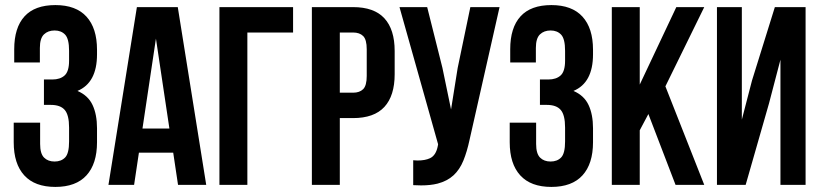

<svg xmlns="http://www.w3.org/2000/svg" viewBox="-20 -728 3230 756"><path d="M252 -528Q252 -575 236.5 -591.5Q221 -608 195 -608Q169 -608 153 -592.5Q137 -577 137 -539V-482H36V-534Q36 -619 76.5 -663.5Q117 -708 198 -708Q279 -708 320.5 -662.5Q362 -617 362 -532V-514Q362 -402 285 -370Q327 -352 344.5 -314.5Q362 -277 362 -223V-168Q362 -83 320.5 -37.5Q279 8 198 8Q117 8 75.5 -37.5Q34 -83 34 -168V-245H138V-161Q138 -123 153.5 -107.5Q169 -92 195 -92Q221 -92 236.5 -108Q252 -124 252 -171V-226Q252 -275 235 -295Q218 -315 180 -315H153V-415H186Q217 -415 234.5 -431Q252 -447 252 -489Z M792 0H681L662 -127H527L508 0H407L519 -700H680ZM541 -222H647L594 -576Z M844 0V-700H1134V-600H954V0Z M1370 -700Q1453 -700 1493.5 -656Q1534 -612 1534 -527V-436Q1534 -351 1493.5 -307Q1453 -263 1370 -263H1318V0H1208V-700ZM1318 -600V-363H1370Q1396 -363 1410 -377Q1424 -391 1424 -429V-534Q1424 -572 1410 -586Q1396 -600 1370 -600Z M1829 -178Q1819 -131 1804.5 -95.5Q1790 -60 1765.5 -37.5Q1741 -15 1703 -5Q1675 2 1638 2Q1623 2 1607 1V-97Q1616 -96 1624 -96Q1654 -96 1673 -105Q1697 -116 1704 -154L1705 -160L1553 -700H1662L1722 -461L1756 -297L1782 -460L1832 -700H1947Z M2205 -528Q2205 -575 2189.5 -591.5Q2174 -608 2148 -608Q2122 -608 2106 -592.5Q2090 -577 2090 -539V-482H1989V-534Q1989 -619 2029.5 -663.5Q2070 -708 2151 -708Q2232 -708 2273.5 -662.5Q2315 -617 2315 -532V-514Q2315 -402 2238 -370Q2280 -352 2297.5 -314.5Q2315 -277 2315 -223V-168Q2315 -83 2273.5 -37.5Q2232 8 2151 8Q2070 8 2028.5 -37.5Q1987 -83 1987 -168V-245H2091V-161Q2091 -123 2106.5 -107.5Q2122 -92 2148 -92Q2174 -92 2189.5 -108Q2205 -124 2205 -171V-226Q2205 -275 2188 -295Q2171 -315 2133 -315H2106V-415H2139Q2170 -415 2187.5 -431Q2205 -447 2205 -489Z M2533 -279 2499 -215V0H2389V-700H2499V-395L2643 -700H2753L2600 -388L2753 0H2640Z M2916 0H2803V-700H2901V-257L2941 -411L3031 -700H3152V0H3053V-493L3008 -321Z"/></svg>

Font: Bebas Neue Bold
Style: Regular
Weight: 700
Designer: Ryoichi Tsunekawa & LGV (GE)
Foundry: Free Software Foundation, Inc.
Version: Version 1.003 August 13, 2016